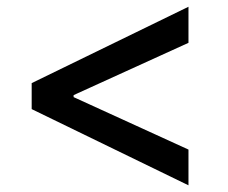

<svg xmlns="http://www.w3.org/2000/svg" viewBox="-20 -575 684 577"><path d="M75.2 -247.1V-325.2L546.4 -554.7V-446.3L197.8 -287.6L201.2 -293.9V-278.8L197.8 -284.7L546.4 -125.5V-18.1Z"/></svg>

Font: Inter 28pt Medium
Style: Regular
Weight: 500
Designer: Rasmus Andersson
Foundry: rsms
Version: Version 4.001;git-66647c0bb